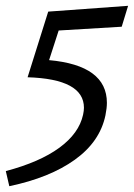

<svg xmlns="http://www.w3.org/2000/svg" viewBox="-38 -447 461 661"><path d="M164 -342 131 -240Q330 -222 330 -93Q330 -75 325 -50Q306 41 219.5 103Q133 165 -6 194L-18 142Q99 111 166.5 61.5Q234 12 248 -52Q251 -66 251 -76Q251 -175 57 -181L128 -407L403 -427L381 -355Z"/></svg>

Font: Ysabeau Medium
Style: Italic
Weight: 500
Italic angle: -12°
Designer: Christian Thalmann (Catharsis Fonts)
Version: Version 0.003